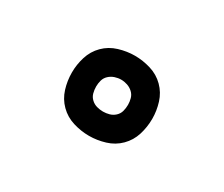

<svg xmlns="http://www.w3.org/2000/svg" viewBox="-55 -898 560 480"><g transform="rotate(30 225.0 -658.5)"><path d="M225 -543Q202 -543 179 -550Q156 -557 139.5 -573.5Q123 -590 116 -612.5Q109 -635 109 -659Q109 -682 116 -704.5Q123 -727 139.5 -743.5Q156 -760 179 -767Q202 -774 225 -774Q248 -774 271 -767Q294 -760 310.5 -743.5Q327 -727 334 -704.5Q341 -682 341 -659Q341 -635 334 -612.5Q327 -590 310.5 -573.5Q294 -557 271 -550Q248 -543 225 -543ZM225 -613Q234 -613 243 -615.5Q252 -618 259 -624.5Q266 -631 268.5 -640Q271 -649 271 -659Q271 -668 268.5 -677Q266 -686 259 -692.5Q252 -699 243 -702Q234 -705 225 -705Q216 -705 207 -702Q198 -699 191 -692.5Q184 -686 181.5 -677Q179 -668 179 -659Q179 -649 181.5 -640Q184 -631 191 -624.5Q198 -618 207 -615.5Q216 -613 225 -613Z"/></g></svg>

Font: Iosevka Etoile Medium
Style: Regular
Weight: 500
Designer: Belleve Invis
Foundry: Belleve Invis
Version: Version 22.1.2; ttfautohint (v1.8.4)